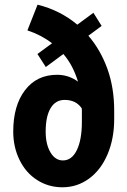

<svg xmlns="http://www.w3.org/2000/svg" viewBox="-20 -791 542 821"><path d="M357.9 -638.2Q409.7 -578.1 439 -497.3Q468.3 -416.5 468.3 -317.4V-282.2Q468.3 -198.2 439.9 -131.3Q411.6 -64.5 360.8 -27.3Q310.1 9.8 247.1 9.8Q187 9.8 138.7 -21.2Q90.3 -52.2 63.5 -107.2Q36.6 -162.1 36.6 -228.5Q36.6 -339.4 86.9 -405.3Q137.2 -471.2 224.1 -471.2Q273.9 -471.2 313.5 -441.9Q292.5 -511.7 251 -560.1L175.8 -504.4L140.1 -560.1L202.6 -606Q156.2 -641.6 97.2 -661.1L140.6 -771Q237.3 -747.1 310.5 -685.5L379.4 -736.3L414.6 -680.2ZM330.1 -318.4 329.6 -327.6Q305.2 -363.8 256.3 -363.8Q217.3 -363.8 196.3 -328.4Q175.3 -293 175.3 -228.5Q175.3 -173.8 195.8 -139.4Q216.3 -105 249 -105Q287.1 -105 308.6 -149.2Q330.1 -193.4 330.1 -270Z"/></svg>

Font: Roboto Condensed
Style: Bold
Weight: 700
Designer: Google
Version: Version 2.134; 2016